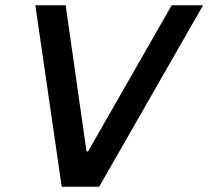

<svg xmlns="http://www.w3.org/2000/svg" viewBox="-20 -708 790 728"><path d="M214 0 114 -688H229L308 -134H314L631 -688H750L356 0Z"/></svg>

Font: Saira Medium
Style: Italic
Weight: 500
Italic angle: -12°
Designer: Hector Gatti with collaboration of the Omnibus-Type team
Foundry: Omnibus-Type
Version: Version 1.100; ttfautohint (v1.8.3)